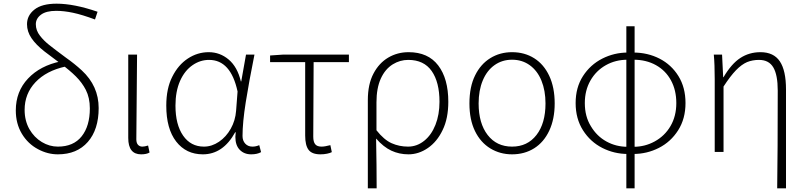

<svg xmlns="http://www.w3.org/2000/svg" viewBox="-20 -827 4391 1045"><path d="M187 -15Q132 -44 99 -99Q66 -154 66 -226Q66 -329 132.5 -399.5Q199 -470 311 -493L337 -465Q232 -442 173 -379.5Q114 -317 114 -229Q114 -170 140 -124Q166 -79 207.5 -54Q249 -29 295 -29Q380 -29 424.5 -85Q469 -141 469 -237Q469 -295 447 -338Q427 -377 393.5 -410.5Q360 -444 311 -480Q244 -530 222 -547Q176 -583 151.5 -619Q127 -655 127 -695Q127 -743 167.5 -775Q208 -807 288 -807Q383 -807 511 -763L497 -721Q427 -747 377.5 -757.5Q328 -768 286 -768Q231 -768 203 -747Q175 -726 175 -695Q175 -661 198 -632Q218 -606 247.5 -582.5Q277 -559 339 -513Q386 -480 425 -444Q517 -359 517 -239Q517 -122 458 -54.5Q399 13 295 13Q239 13 187 -15Z M678 -76V-530H726Q726 -443 724 -297Q722 -151 722 -69Q722 -49 731 -39Q740 -29 755 -29Q767 -29 786 -35L794 3Q778 13 748 13Q678 13 678 -76Z M885 -252Q885 -346 918 -410Q950 -474 1002.5 -508.5Q1055 -543 1116 -543Q1177 -543 1224.5 -503Q1272 -463 1291 -384H1293L1319 -530H1365Q1335 -381 1317.5 -270.5Q1300 -160 1300 -87Q1300 -61 1315 -45Q1330 -29 1354 -29Q1373 -29 1391 -37L1401 1Q1380 13 1347 13Q1309 13 1285 -11.5Q1261 -36 1261 -82Q1261 -89 1263 -107H1260Q1194 13 1084 13Q993 13 939 -56.5Q885 -126 885 -252ZM1265 -224 1273 -329Q1236 -501 1118 -501Q1070 -501 1029 -473Q985 -443 960 -386.5Q935 -330 935 -252Q935 -149 976.5 -89Q1018 -29 1090 -29Q1133 -29 1172 -55.5Q1211 -82 1236 -126.5Q1261 -171 1265 -224Z M1641 -89V-489H1450V-525L1523 -530H1879V-489H1687Q1685 -215 1685 -83Q1685 -55 1695.5 -42Q1706 -29 1730 -29Q1748 -29 1778 -37L1786 1Q1777 6 1760 9.5Q1743 13 1724 13Q1678 13 1659.5 -11.5Q1641 -36 1641 -89Z M2013 -427Q2043 -484 2093 -513.5Q2143 -543 2204 -543Q2310 -543 2365 -471Q2420 -399 2420 -273Q2420 -182 2389 -119Q2359 -56 2309 -21.5Q2259 13 2203 13Q2153 13 2110 -7Q2067 -27 2027 -73Q2030 80 2030 198H1982V-282Q1982 -369 2013 -427ZM2372 -273Q2372 -380 2329.5 -440.5Q2287 -501 2202 -501Q2157 -501 2118 -477Q2076 -451 2052.5 -399Q2029 -347 2029 -270V-118Q2070 -66 2111.5 -47.5Q2153 -29 2201 -29Q2249 -29 2288.5 -60.5Q2328 -92 2350 -147.5Q2372 -203 2372 -273Z M2649 -19Q2595 -52 2565 -114Q2535 -176 2535 -264Q2535 -355 2566 -417Q2596 -478 2648.5 -510.5Q2701 -543 2767 -543Q2835 -543 2887.5 -510Q2940 -477 2969.5 -414Q2999 -351 2999 -264Q2999 -179 2969.5 -116Q2940 -53 2887.5 -20Q2835 13 2767 13Q2702 13 2649 -19ZM2949 -264Q2949 -334 2927 -388Q2905 -442 2863.5 -472Q2822 -502 2767 -502Q2713 -502 2671.5 -472.5Q2630 -443 2607.5 -389Q2585 -335 2585 -264Q2585 -156 2634 -92.5Q2683 -29 2767 -29Q2851 -29 2900 -92.5Q2949 -156 2949 -264Z M3113 -266Q3113 -351 3153 -413Q3193 -475 3258 -508Q3323 -541 3397 -541L3396 -502Q3330 -502 3277 -472Q3224 -442 3193.5 -388.5Q3163 -335 3163 -266Q3163 -193 3196 -140Q3228 -86 3280.5 -57Q3333 -28 3396 -28L3397 11Q3323 11 3258 -22Q3193 -55 3153 -118Q3113 -181 3113 -266ZM3543 -57Q3598 -87 3629.5 -141Q3661 -195 3661 -266Q3661 -336 3632 -389.5Q3603 -443 3550 -472.5Q3497 -502 3428 -502L3427 -541Q3505 -541 3569.5 -508Q3634 -475 3672.5 -413Q3711 -351 3711 -266Q3711 -181 3671 -118Q3631 -55 3566 -22Q3501 11 3427 11L3428 -28Q3490 -28 3543 -57ZM3389 -684H3434V198H3389Z M4213 -334Q4213 -419 4189 -460Q4165 -501 4111 -501Q4076 -501 4046 -489Q4016 -476 3985.5 -444.5Q3955 -413 3918 -356V0H3870V-396Q3870 -477 3865 -530H3910L3916 -407H3918Q3961 -480 4009.5 -511.5Q4058 -543 4119 -543Q4191 -543 4224.5 -493Q4258 -443 4258 -340V198H4210Q4213 0 4213 -334Z"/></svg>

Font: Merged Yaku Han JP ExtraLight
Style: Regular
Weight: 250
Designer: Ryoko NISHIZUKA 西塚涼子 (kana, bopomofo & ideographs); Paul D. Hunt (Latin, Greek & Cyrillic); Sandoll Communications 산돌커뮤니
Foundry: Adobe
Version: Version 2.004